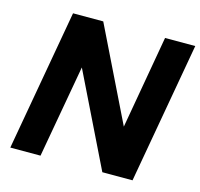

<svg xmlns="http://www.w3.org/2000/svg" viewBox="-102 -811 961 921"><g transform="rotate(15 378.5 -350.0)"><path d="M26 0 150 -700H300L526 -238L607 -700H757L633 0H483L258 -460L176 0Z"/></g></svg>

Font: DM Sans 10pt Black
Style: Italic
Weight: 900
Italic angle: -10°
Version: Version 4.004;gftools[0.9.30]